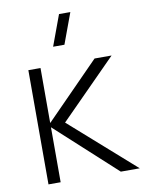

<svg xmlns="http://www.w3.org/2000/svg" viewBox="-86 -833 675 894"><g transform="rotate(-10 251.0 -386.0)"><path d="M202.5 -627.5 256 -772.5H309.5L256 -627.5ZM70 -540H127.5V-280L383 -540H463.5L196 -270L501.5 0H412L127.5 -260V0H70Z"/></g></svg>

Font: Vela Sans Light
Style: Regular
Weight: 300
Designer: Principal design: Mikhail Sharanda - project Manrope.
Design modification: Ravid Balaliev
Foundry: Mikhail Sharanda
Version: Version 1.001